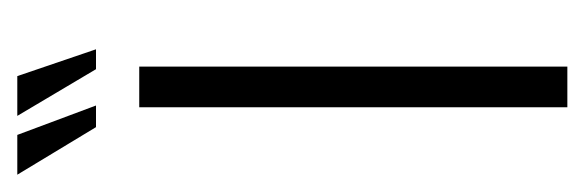

<svg xmlns="http://www.w3.org/2000/svg" viewBox="-268 -429 676 222"><g transform="rotate(-90 70.0 -318.0)"><path d="M57 0V-495H104V0ZM124 -545H101L47 -636H93ZM59 -545H34L-21 -636H25Z"/></g></svg>

Font: Alumni Sans Light
Style: Regular
Weight: 300
Version: Version 1.018